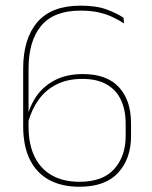

<svg xmlns="http://www.w3.org/2000/svg" viewBox="-20 -668 552 696"><path d="M268 9Q203.5 9 157.8 -16Q112 -41 88 -90Q64 -139 64 -210.5V-419Q64 -528 115.5 -587.8Q167 -647.5 271.5 -647.5Q329.5 -647.5 366.2 -633.8Q403 -620 427.5 -604L430 -583Q409 -596.5 386.2 -607Q363.5 -617.5 335.8 -623.5Q308 -629.5 271.5 -629.5Q175 -629.5 129.2 -574.5Q83.5 -519.5 83.5 -419V-210.5Q83.5 -144 105.8 -99.2Q128 -54.5 169.2 -31.8Q210.5 -9 268 -9Q353 -9 394.2 -55.5Q435.5 -102 435.5 -174.5V-219.5Q435.5 -270 418.2 -306.2Q401 -342.5 366.2 -362.2Q331.5 -382 278.5 -382Q225 -382 185.5 -362.2Q146 -342.5 120.5 -307.2Q95 -272 82 -225L71.5 -238.5H77.5Q87 -283 112.2 -319.5Q137.5 -356 179.8 -377.8Q222 -399.5 280.5 -399.5Q367 -399.5 411 -352Q455 -304.5 455 -220.5V-174.5Q455 -93 408.5 -42Q362 9 268 9Z"/></svg>

Font: Anek Tamil Medium Thin
Style: Regular
Weight: 250
Version: Version 1.003